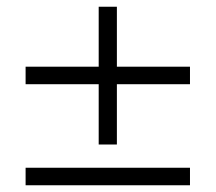

<svg xmlns="http://www.w3.org/2000/svg" viewBox="-20 -550 640 570"><path d="M273 -121V-300H56V-352H273V-530H327V-352H544V-300H327V-121ZM56 0V-52H544V0Z"/></svg>

Font: Nunito Sans 10pt Light
Style: Regular
Weight: 300
Designer: Vernon Adams
Foundry: Vernon Adams
Version: Version 3.101;gftools[0.9.27]